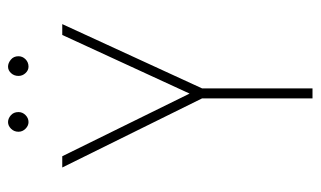

<svg xmlns="http://www.w3.org/2000/svg" viewBox="-180 -618 798 478"><g transform="rotate(-90 219.0 -379.0)"><path d="M213 0V-275L41 -623H69L225 -306L371 -623H398L238 -275V0ZM154 -707Q145 -707 137.5 -714.5Q130 -722 130 -732Q130 -743 137.5 -750.5Q145 -758 154 -758Q163 -758 171 -751Q179 -744 179 -732Q179 -722 171.5 -714.5Q164 -707 154 -707ZM292 -707Q283 -707 276 -714.5Q269 -722 269 -732Q269 -743 276 -750.5Q283 -758 292 -758Q301 -758 309.5 -751Q318 -744 318 -732Q318 -722 310.5 -714.5Q303 -707 292 -707Z"/></g></svg>

Font: Inconsolata SemiCondensed ExtraLight
Style: Regular
Weight: 200
Width: 4
Monospace: yes
Designer: Raph Levien, Cyreal, Brenton Simpson
Foundry: Raph Levien, Cyreal, Google
Version: Version 3.100; ttfautohint (v1.8.4.7-5d5b)